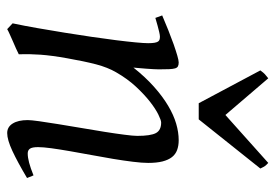

<svg xmlns="http://www.w3.org/2000/svg" viewBox="-136 -610 766 534"><g transform="rotate(90 247.0 -343.0)"><path d="M475.1 -35.2Q430.7 -8.8 399.7 5.6Q368.7 20 350.1 20Q333 20 323.5 4.6Q314 -10.7 314 -37.1Q314 -45.9 317.1 -68.6Q320.3 -91.3 325.2 -121.6Q330.1 -151.9 335.9 -186Q341.8 -220.2 346.7 -251Q351.6 -281.7 354.7 -306.2Q357.9 -330.6 357.9 -341.8Q357.9 -378.9 350.1 -393.6Q342.3 -408.2 320.8 -408.2Q314.5 -408.2 298.6 -400.4Q282.7 -392.6 262.7 -377Q242.7 -361.3 220.9 -337.9Q199.2 -314.5 181.2 -283.2Q167.5 -259.8 158.9 -227.1Q150.4 -194.3 142.1 -147Q134.3 -103.5 132.1 -72.3Q129.9 -41 130.9 -12.2Q124.5 -8.8 115 -4.6Q105.5 -0.5 95.5 3.9Q85.4 8.3 76.2 12.5Q66.9 16.6 61 20L44.9 4.9Q51.8 -27.3 58.3 -64.9Q64.9 -102.5 71 -140.4Q77.1 -178.2 82.5 -215.1Q87.9 -252 91.8 -283Q95.7 -314 97.9 -337.4Q100.1 -360.8 100.1 -372.1Q100.1 -383.3 98.9 -389.9Q97.7 -396.5 95.5 -399.7Q93.3 -402.8 89.8 -403.8Q86.4 -404.8 82 -404.8Q77.6 -404.8 69.1 -402.8Q60.5 -400.9 51.8 -398.4Q41.5 -395.5 29.8 -392.1L22.9 -411.1Q43.5 -419.9 64.2 -428.2Q85 -436.5 103 -442.9Q121.1 -449.2 134.5 -453.1Q147.9 -457 153.8 -457Q160.6 -457 164.6 -454.8Q168.5 -452.6 170.2 -446.8Q171.9 -440.9 172.4 -430.2Q172.9 -419.4 172.9 -401.9Q172.9 -396.5 172.4 -387.2Q171.9 -377.9 171.1 -367.4Q170.4 -356.9 169.4 -346.9Q168.5 -336.9 168 -331.1Q194.3 -364.3 221.2 -388.2Q248 -412.1 273.9 -427.5Q299.8 -442.9 324 -450Q348.1 -457 370.1 -457Q385.3 -457 397.2 -452.6Q409.2 -448.2 417 -438.2Q424.8 -428.2 429 -411.9Q433.1 -395.5 433.1 -372.1Q433.1 -355 429.9 -329.6Q426.8 -304.2 421.9 -274.7Q417 -245.1 411.1 -213.9Q405.3 -182.6 400.4 -154.3Q395.5 -126 392.3 -102.8Q389.2 -79.6 389.2 -65.9Q389.2 -49.3 393.6 -43.2Q397.9 -37.1 406.7 -37.1Q418 -37.1 432.6 -41Q447.3 -44.9 467.8 -53.2ZM312 -512.7H267.1L175.8 -684.1Q182.6 -693.4 186.5 -696.8Q190.4 -700.2 197.8 -706.1L299.8 -586.9L433.1 -706.1Q439 -700.7 441.7 -697Q444.3 -693.4 448.7 -684.1Z"/></g></svg>

Font: Gentium Plus
Style: Italic
Weight: 400
Italic angle: -8°
Designer: J. Victor Gaultney, Annie Olsen, Iska Routamaa
Foundry: SIL International
Version: Version 1.510